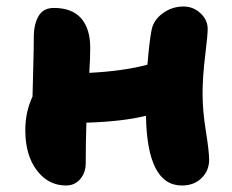

<svg xmlns="http://www.w3.org/2000/svg" viewBox="-20 -533 706 585"><path d="M181.2 32.2Q127 32.2 92 -14.2Q57.1 -60.5 57.1 -136.2Q57.1 -192.4 79.1 -238.8Q79.6 -262.7 81.3 -325.9Q83 -389.2 83 -419.9Q83 -459 97.4 -483.9Q111.8 -508.8 144 -508.8Q199.7 -508.8 227.3 -477.1Q254.9 -445.3 254.9 -388.2Q254.9 -352.5 252 -311Q356.9 -316.4 429.2 -335.9Q435.1 -407.7 441.9 -441.9Q447.8 -472.2 476.1 -492.7Q504.4 -513.2 539.1 -513.2Q568.8 -513.2 590.8 -492.7Q612.8 -472.2 612.8 -444.8Q612.8 -426.3 605 -362.3Q597.2 -298.3 597.2 -247.1Q597.2 -196.3 607.2 -133.8Q617.2 -71.3 617.2 -45.9Q617.2 -13.2 594.2 9.5Q571.3 32.2 534.2 32.2Q428.2 32.2 424.8 -180.2Q353 -162.6 243.2 -159.2Q241.2 -94.7 241.2 -36.1Q241.2 -6.8 224.4 12.7Q207.5 32.2 181.2 32.2Z"/></svg>

Font: Shantell Sans Bouncy
Style: Regular
Weight: 800
Designer: Stephen Nixon, Anya Danilova, Shantell Martin
Foundry: Arrow Type
Version: Version 1.006;[9816181b4]